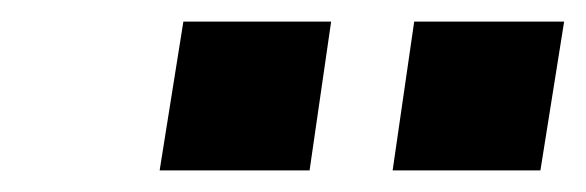

<svg xmlns="http://www.w3.org/2000/svg" viewBox="-20 -750 543 178"><path d="M344 -592 364 -730H503L481 -592ZM128 -592 150 -730H287L267 -592Z"/></svg>

Font: Nunito Sans 9pt ExtraBold
Style: Italic
Weight: 800
Italic angle: -9°
Version: Version 3.101;gftools[0.9.27]